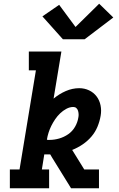

<svg xmlns="http://www.w3.org/2000/svg" viewBox="-20 -1012 640 1032"><path d="M33 0V-101H85L173 -634H135V-735H310L268 -482Q298 -507 333.5 -522.5Q369 -538 406 -538Q434 -538 458.5 -526.5Q483 -515 499 -494Q515 -473 520.5 -445.5Q526 -418 521 -390Q516 -360 504 -331Q492 -302 471.5 -278Q451 -254 424.5 -236Q398 -218 368 -206L433 -101H512V0H362L260 -165L250 -182Q247 -182 245 -182Q243 -182 240 -182Q235 -182 229.5 -182Q224 -182 218 -182L205 -101H244V0ZM246 -260Q272 -260 298 -267.5Q324 -275 346.5 -290.5Q369 -306 383 -330Q397 -354 401 -380Q403 -389 402.5 -398.5Q402 -408 399.5 -416.5Q397 -425 390.5 -431Q384 -437 374 -437Q355 -437 336.5 -427Q318 -417 303 -402.5Q288 -388 276.5 -371Q265 -354 256 -336Q247 -318 241 -299Q235 -280 232 -261Q235 -260 238.5 -260Q242 -260 246 -260ZM435 -801H318L208 -924L298 -986L386 -867L513 -992L589 -918Z"/></svg>

Font: Iosevka Curly Slab Extended
Style: Bold Italic
Weight: 700
Width: 7
Italic angle: -9°
Monospace: yes
Designer: Belleve Invis
Foundry: Belleve Invis
Version: Version 11.0.0; ttfautohint (v1.8.3)